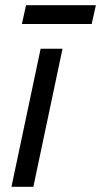

<svg xmlns="http://www.w3.org/2000/svg" viewBox="-20 -717 388 737"><path d="M24 0 136 -530H220L108 0ZM64 -625 80 -697H348L332 -625Z"/></svg>

Font: Geist Regular
Style: Italic
Weight: 400
Italic angle: -12°
Designer: Basement.studio, Andrés Briganti, Mateo Zaragoza
Foundry: Basement.studio, Vercel, Andrés Briganti, Guido Ferreyra, Mateo Zaragoza
Version: Version 1.500; ttfautohint (v1.8.4.7-5d5b)